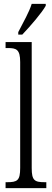

<svg xmlns="http://www.w3.org/2000/svg" viewBox="-20 -979 270 999"><path d="M75 -812V-799H96C139 -844 199 -914 218 -949V-959H145C131 -914 103 -867 75 -812ZM9 0H221V-31H214C160 -31 145 -39 145 -105V-760H9V-729H21C65 -729 85 -722 85 -656V-105C85 -39 70 -31 16 -31H9Z"/></svg>

Font: Noto Serif Myanmar ExtraCondensed Light
Style: Regular
Weight: 300
Width: 2
Designer: Ben Mitchell and the Monotype Design Team
Foundry: Monotype Imaging Inc.
Version: Version 2.106